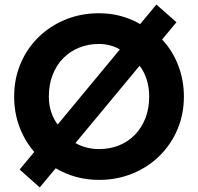

<svg xmlns="http://www.w3.org/2000/svg" viewBox="-20 -773 868 841"><path d="M154 48 66 -30.5 130 -107.5Q88.5 -155.5 65.2 -217.2Q42 -279 42 -350Q42 -427.5 70 -494Q98 -560.5 148.5 -610Q199 -659.5 266.8 -687.2Q334.5 -715 413.5 -715Q466 -715 511.2 -702.2Q556.5 -689.5 594 -667.5L665 -753L753 -675.5L690 -600Q735.5 -551.5 760.5 -487Q785.5 -422.5 785.5 -350Q785.5 -272.5 757.2 -206Q729 -139.5 678.5 -90Q628 -40.5 560.2 -12.8Q492.5 15 413.5 15Q361 15 313 1.8Q265 -11.5 224 -36ZM232.5 -227.5 505 -556.5Q485.5 -568 462 -574.2Q438.5 -580.5 413.5 -580.5Q366.5 -580.5 326.5 -564.2Q286.5 -548 256.8 -517.8Q227 -487.5 210.5 -445Q194 -402.5 194 -350Q194 -313.5 204.2 -282.5Q214.5 -251.5 232.5 -227.5ZM413.5 -120Q461.5 -120 501.5 -136.2Q541.5 -152.5 571.2 -183Q601 -213.5 617.2 -256Q633.5 -298.5 633.5 -350Q633.5 -389.5 622.8 -424Q612 -458.5 591.5 -485L310.5 -146.5Q333 -133.5 359 -126.8Q385 -120 413.5 -120Z"/></svg>

Font: Geologica Thin Roman SemiBold
Style: Regular
Weight: 600
Version: Version 1.010;gftools[0.9.28]